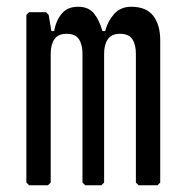

<svg xmlns="http://www.w3.org/2000/svg" viewBox="-20 -548 552 568"><path d="M66 0 58 -8V-504L66 -512H116L124 -504L132 -456H140Q146 -488 163 -508Q180 -528 211 -528Q243 -528 259 -507Q275 -486 283 -456H291Q299 -486 318 -507Q337 -528 368 -528Q413 -528 433.5 -501Q454 -474 454 -429V-8L446 0H390L382 -8V-389Q382 -416 371.5 -432Q361 -448 335 -448Q310 -448 299 -432Q288 -416 288 -389V-8L280 0H232L224 -8V-389Q224 -416 213.5 -432Q203 -448 177 -448Q152 -448 141 -432Q130 -416 130 -389V-8L122 0Z"/></svg>

Font: Hasubi Mono
Style: Regular
Weight: 400
Designer: Eli Heuer
Foundry: Eli Heuer
Version: Version 1.000